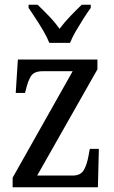

<svg xmlns="http://www.w3.org/2000/svg" viewBox="-20 -786 479 806"><path d="M33 0V-40L285 -487H159Q123 -487 110 -466.5Q97 -446 88 -407L85 -396H46L55 -536H389V-495L136 -49H285Q318 -49 331.5 -71.5Q345 -94 352 -134L357 -161H395L391 0ZM187 -606Q178 -629 162.5 -655.5Q147 -682 130 -708Q113 -734 100 -753V-766H138Q161 -744 186 -718Q211 -692 230 -665Q250 -692 275 -718Q300 -744 323 -766H361V-753Q347 -734 330.5 -708Q314 -682 298.5 -655.5Q283 -629 274 -606Z"/></svg>

Font: Noto Serif Armenian Condensed
Style: Regular
Weight: 400
Width: 3
Designer: Monotype Design Team
Foundry: Monotype Imaging Inc.
Version: Version 2.008; ttfautohint (v1.8.4.7-5d5b)